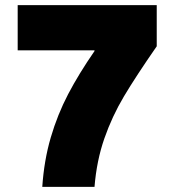

<svg xmlns="http://www.w3.org/2000/svg" viewBox="-20 -727 665 747"><path d="M48.8 -707H589.8V-546.9Q508.8 -430.2 462.4 -352.3Q416 -274.4 386 -188.2Q356 -102.1 347.7 0H144.5Q151.4 -103 177.5 -192.1Q203.6 -281.2 245.1 -360.6Q286.6 -439.9 347.7 -528.3V-531.2H48.8Z"/></svg>

Font: Wanted Sans ExtraBlack
Style: Regular
Weight: 900
Designer: Original Design by Kil Hyung-jin and Kang Hanbin, Wanted Lab, Inc; Hangeul from Source Han Sans by Jang Soo-young and Ka
Foundry: Wanted Lab, Inc.
Version: Version 1.001